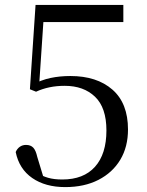

<svg xmlns="http://www.w3.org/2000/svg" viewBox="-20 -748 598 783"><path d="M246 15Q165 15 111.5 -22Q58 -59 44 -128Q50 -142 61 -149.5Q72 -157 86 -157Q105 -157 115.5 -146Q126 -135 132 -108L160 -16L126 -45Q152 -30 176 -23Q200 -16 234 -16Q321 -16 367.5 -68Q414 -120 414 -216Q414 -309 367.5 -353.5Q321 -398 244 -398Q211 -398 182 -392Q153 -386 127 -374L102 -384L125 -728H483V-658H141L160 -704L139 -391L109 -401Q148 -422 186 -430Q224 -438 267 -438Q375 -438 438.5 -382.5Q502 -327 502 -220Q502 -149 470.5 -96.5Q439 -44 381.5 -14.5Q324 15 246 15Z"/></svg>

Font: Noto Serif KR
Style: Regular
Weight: 400
Designer: Ryoko NISHIZUKA  (kana & ideographs); Frank Grießhammer (Latin, Greek & Cyrillic); Wenlong ZHANG  (bopomofo); Sandoll Co
Foundry: Adobe
Version: Version 2.003-H1;hotconv 1.1.1;makeotfexe 2.6.0